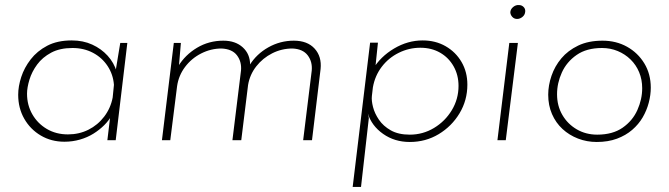

<svg xmlns="http://www.w3.org/2000/svg" viewBox="-20 -555 2649 760"><path d="M235 6Q183 6 141.5 -18.5Q100 -43 76 -85Q52 -127 52 -180Q52 -213 64 -250Q76 -287 101.5 -320Q127 -353 167 -374Q207 -395 264 -395Q309 -395 345 -378.5Q381 -362 406 -334.5Q431 -307 442 -271L435 -258L456 -385H484L438 0H405L419 -117L423 -100Q412 -79 393 -60Q374 -41 350 -26Q326 -11 296.5 -2.5Q267 6 235 6ZM249 -23Q293 -23 330 -41.5Q367 -60 392.5 -93.5Q418 -127 426 -169L431 -219Q428 -260 406 -293.5Q384 -327 348 -346Q312 -365 267 -365Q217 -365 182.5 -346.5Q148 -328 127 -299.5Q106 -271 96.5 -239.5Q87 -208 87 -184Q87 -139 108 -102.5Q129 -66 165.5 -44.5Q202 -23 249 -23Z M696 -385 687 -279 685 -292Q713 -338 760 -366Q807 -394 864 -394Q912 -394 941 -367.5Q970 -341 970 -299L968 -297Q995 -341 1042 -367.5Q1089 -394 1143 -394Q1197 -394 1225.5 -362.5Q1254 -331 1249 -282L1215 0H1180L1214 -276Q1217 -311 1198 -336Q1179 -361 1138 -363Q1095 -363 1057.5 -344Q1020 -325 994.5 -292.5Q969 -260 962 -219L935 0H900L934 -276Q937 -311 918 -336Q899 -361 857 -363Q815 -363 776.5 -343.5Q738 -324 712.5 -290Q687 -256 681 -214L654 0H621L668 -385Z M1602 7Q1542 7 1496.5 -25Q1451 -57 1436 -106L1440 -88L1409 185H1376L1445 -386H1476L1462 -252L1456 -281Q1486 -331 1540 -363Q1594 -395 1653 -395Q1704 -395 1744 -372Q1784 -349 1807 -309.5Q1830 -270 1830 -220Q1830 -158 1799 -106.5Q1768 -55 1716.5 -24Q1665 7 1602 7ZM1602 -22Q1654 -22 1698 -48.5Q1742 -75 1768.5 -119Q1795 -163 1795 -215Q1795 -258 1775.5 -292.5Q1756 -327 1722 -346.5Q1688 -366 1644 -366Q1599 -366 1558.5 -346Q1518 -326 1491 -290.5Q1464 -255 1456 -209L1452 -175Q1450 -157 1456.5 -131.5Q1463 -106 1480 -81Q1497 -56 1527 -39Q1557 -22 1602 -22Z M1996 -385H2030L1982 0H1949ZM2000 -507Q2001 -519 2011.5 -527.5Q2022 -536 2034 -535Q2045 -535 2052.5 -527.5Q2060 -520 2059 -509Q2058 -496 2048 -488Q2038 -480 2027 -480Q2015 -480 2007.5 -488.5Q2000 -497 2000 -507Z M2342 7Q2303 7 2268 -6.5Q2233 -20 2206.5 -44.5Q2180 -69 2165 -103.5Q2150 -138 2150 -180Q2150 -217 2163 -255Q2176 -293 2202 -324Q2228 -355 2268.5 -374.5Q2309 -394 2365 -394Q2419 -394 2462 -370Q2505 -346 2530.5 -304Q2556 -262 2556 -208Q2556 -179 2548 -148.5Q2540 -118 2524 -90.5Q2508 -63 2482.5 -41Q2457 -19 2422 -6Q2387 7 2342 7ZM2344 -22Q2405 -22 2444.5 -49.5Q2484 -77 2503 -119.5Q2522 -162 2522 -206Q2522 -240 2510 -269Q2498 -298 2476 -319.5Q2454 -341 2425 -353Q2396 -365 2363 -365Q2302 -365 2262.5 -337.5Q2223 -310 2204 -268Q2185 -226 2185 -182Q2185 -136 2206 -100Q2227 -64 2263 -43Q2299 -22 2344 -22Z"/></svg>

Font: Josefin Sans ExtraLight
Style: Italic
Weight: 250
Italic angle: -7°
Designer: Santiago Orozco
Foundry: Typemade
Version: Version 2.000